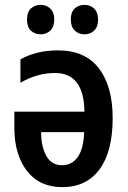

<svg xmlns="http://www.w3.org/2000/svg" viewBox="-20 -759 524 789"><path d="M218 -552Q330 -552 386.5 -478Q443 -404 443 -274Q443 -136 389 -63Q335 10 236 10Q142 10 90.5 -57Q39 -124 39 -234V-300H327Q325 -459 206 -459Q133 -459 64 -419V-515Q130 -552 218 -552ZM149 -216Q149 -156 170.5 -118Q192 -80 235 -80Q275 -80 299 -113Q323 -146 326 -216ZM91 -679Q91 -709 107 -724Q123 -739 147 -739Q171 -739 187 -723.5Q203 -708 203 -679Q203 -649 187 -633.5Q171 -618 147 -618Q123 -618 107 -633Q91 -648 91 -679ZM271 -679Q271 -709 287 -724Q303 -739 327 -739Q351 -739 367 -723.5Q383 -708 383 -679Q383 -649 367 -633.5Q351 -618 327 -618Q303 -618 287 -633.5Q271 -649 271 -679Z"/></svg>

Font: Noto Sans Condensed SemiBold
Style: Regular
Weight: 600
Width: 3
Designer: Monotype Design Team
Foundry: Monotype Imaging Inc.
Version: Version 2.013; ttfautohint (v1.8.4.7-5d5b)